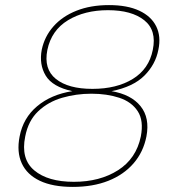

<svg xmlns="http://www.w3.org/2000/svg" viewBox="-20 -727 675 754"><path d="M264 -369Q186 -386 159.5 -430Q133 -474 144 -532Q155 -584 190 -623.5Q225 -663 280.5 -685Q336 -707 408 -707Q480 -707 527 -685Q574 -663 593.5 -623.5Q613 -584 602 -532Q591 -474 547 -430Q503 -386 418 -369Q495 -356 532 -310Q569 -264 555 -191Q543 -130 504.5 -85.5Q466 -41 405.5 -17Q345 7 266 7Q187 7 136.5 -17Q86 -41 65.5 -85.5Q45 -130 57 -191Q71 -264 126 -310Q181 -356 264 -369ZM580 -531Q596 -608 546.5 -647.5Q497 -687 404 -687Q312 -687 247 -647.5Q182 -608 166 -531Q151 -456 199.5 -417Q248 -378 343 -378Q438 -378 501.5 -417Q565 -456 580 -531ZM339 -359Q279 -359 224 -343Q169 -327 130 -290Q91 -253 79 -191Q61 -103 114.5 -58Q168 -13 270 -13Q372 -13 443.5 -58.5Q515 -104 533 -191Q545 -253 521 -290Q497 -327 448.5 -343Q400 -359 339 -359Z"/></svg>

Font: Albert Sans Thin
Style: Italic
Weight: 250
Italic angle: -11.25°
Designer: Andreas Rasmussen
Foundry: a.Foundry
Version: Version 1.025